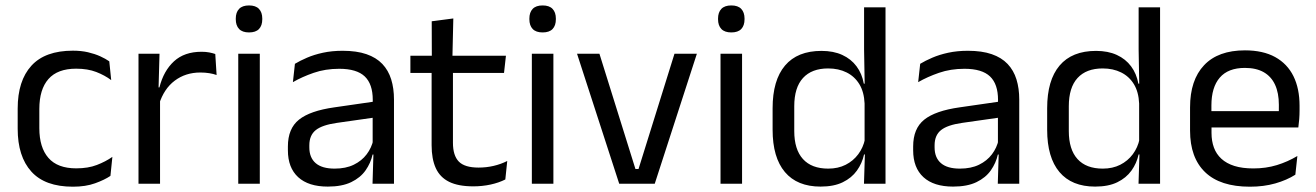

<svg xmlns="http://www.w3.org/2000/svg" viewBox="-20 -690 4942 721"><path d="M253.8 11.1Q148.9 11.1 97.7 -45.7Q46.4 -102.4 46.4 -206.6V-282.3Q46.4 -386.8 97.9 -443.2Q149.3 -499.7 253.8 -499.7Q284.9 -499.7 310.4 -493.8Q336 -487.8 356.2 -478.7Q376.4 -469.5 390.4 -459.7L397.6 -389.1Q373.8 -407.1 341.7 -419.6Q309.6 -432.1 265.9 -432.1Q196.1 -432.1 161.9 -393.2Q127.7 -354.4 127.7 -280.7V-208.7Q127.7 -136.1 161.9 -97Q196.1 -57.8 266.2 -57.8Q310.8 -57.8 343.7 -70.5Q376.6 -83.1 402 -100.9L394.7 -29.5Q372.4 -14.4 337 -1.7Q301.6 11.1 253.8 11.1Z M577.2 -298.3 558.7 -360.9 578.7 -361.9Q594.4 -424 633.4 -459.8Q672.4 -495.6 736.9 -495.6Q753.2 -495.6 765.9 -493.1Q778.6 -490.6 788.4 -487.2L793.4 -408.3Q781.2 -412.7 765.8 -415.2Q750.4 -417.7 732.2 -417.7Q677 -417.7 636.2 -387.1Q595.5 -356.6 577.2 -298.3ZM500.1 0V-488.2H579L575 -344L581 -338V0Z M874.7 0V-488.2H955.6V0ZM915.2 -568.2Q890.2 -568.2 877.8 -581.2Q865.4 -594.3 865.4 -617.7V-620.2Q865.4 -643.5 877.8 -656.6Q890.2 -669.6 915.2 -669.6Q940.2 -669.6 952.5 -656.6Q964.9 -643.5 964.9 -620.2V-617.7Q964.9 -593.9 952.5 -581Q940.2 -568.2 915.2 -568.2Z M1378.9 0 1382.5 -118.6 1379.4 -131.1V-286.5L1379.8 -314.9Q1379.8 -374.3 1349.7 -403Q1319.5 -431.7 1253.9 -431.7Q1201.7 -431.7 1157.9 -416.5Q1114.1 -401.3 1079.9 -381.5L1087.5 -450.4Q1106.6 -462 1132.9 -473.3Q1159.2 -484.7 1192.8 -492Q1226.4 -499.3 1266.8 -499.3Q1319.3 -499.3 1356.1 -486.6Q1392.9 -473.9 1415.7 -449.9Q1438.5 -425.8 1449 -392Q1459.5 -358.1 1459.5 -316.2V0ZM1210.9 10.7Q1138.4 10.7 1099.8 -24.6Q1061.1 -60 1061.1 -125.7V-140Q1061.1 -207.4 1102.8 -240.7Q1144.5 -274.1 1235.7 -286.9L1390 -309.2L1394.4 -249.8L1245.5 -228.6Q1189.7 -220.7 1165.7 -201.4Q1141.6 -182 1141.6 -144.5V-136.6Q1141.6 -97.9 1165.4 -77.4Q1189.2 -56.8 1236.6 -56.8Q1278.4 -56.8 1308.4 -71.4Q1338.4 -86 1356.9 -110.5Q1375.5 -135.1 1382 -165.2L1394.7 -109.8H1379.2Q1372.1 -77.8 1352.8 -50.3Q1333.6 -22.8 1299 -6.1Q1264.4 10.7 1210.9 10.7Z M1757.4 9.8Q1701 9.8 1666.6 -7.2Q1632.2 -24.2 1616.5 -58.6Q1600.8 -93 1600.8 -144.6V-452.3H1680.9V-153.9Q1680.9 -105.9 1702.9 -83.3Q1724.9 -60.7 1777.1 -60.7Q1806.5 -60.7 1833.8 -67.1Q1861.1 -73.5 1884.8 -85.5L1877.6 -16.1Q1853.8 -3.9 1822.4 3Q1790.9 9.8 1757.4 9.8ZM1521.1 -416.2V-480.8H1879.9L1872.7 -416.2ZM1601.6 -473.1 1601.2 -610.1 1682.3 -620.7 1678.9 -473.1Z M1977.2 0V-488.2H2058.1V0ZM2017.7 -568.2Q1992.7 -568.2 1980.3 -581.2Q1967.9 -594.3 1967.9 -617.7V-620.2Q1967.9 -643.5 1980.3 -656.6Q1992.7 -669.6 2017.7 -669.6Q2042.7 -669.6 2055 -656.6Q2067.4 -643.5 2067.4 -620.2V-617.7Q2067.4 -593.9 2055 -581Q2042.7 -568.2 2017.7 -568.2Z M2377.8 -55.4 2512.8 -488.2H2596.9L2438.7 0H2305.3L2146.9 -488.2H2231L2366.2 -55.4Z M2685.7 0V-488.2H2766.6V0ZM2726.2 -568.2Q2701.2 -568.2 2688.8 -581.2Q2676.4 -594.3 2676.4 -617.7V-620.2Q2676.4 -643.5 2688.8 -656.6Q2701.2 -669.6 2726.2 -669.6Q2751.2 -669.6 2763.5 -656.6Q2775.9 -643.5 2775.9 -620.2V-617.7Q2775.9 -593.9 2763.5 -581Q2751.2 -568.2 2726.2 -568.2Z M3061.4 10.7Q2973.6 10.7 2927.5 -43.9Q2881.3 -98.6 2881.3 -202.9V-283.6Q2881.3 -388.7 2927.9 -443.8Q2974.5 -498.9 3064.9 -498.9Q3109.8 -498.9 3142.9 -483.7Q3176 -468.5 3196.5 -440.9Q3217 -413.4 3223.8 -375.9H3250.6L3226.7 -301.3Q3224.8 -344.6 3207.1 -373.8Q3189.3 -403 3159.1 -418Q3129 -433 3089.8 -433Q3028.2 -433 2995.4 -397.1Q2962.6 -361.2 2962.6 -291.1V-197.8Q2962.6 -128.8 2995.2 -92.8Q3027.8 -56.8 3090.1 -56.8Q3127.2 -56.8 3155.6 -71.2Q3184.1 -85.6 3202.9 -110.8Q3221.7 -136 3228.3 -168L3248.3 -109.9H3224.7Q3217.5 -76.8 3197.8 -49.3Q3178.1 -21.8 3144.7 -5.6Q3111.3 10.7 3061.4 10.7ZM3224.4 0 3228.1 -117.9 3226.7 -143.9V-348.1L3227.2 -365L3224.8 -503.5V-662.5H3305.3V0Z M3726.9 0 3730.5 -118.6 3727.4 -131.1V-286.5L3727.8 -314.9Q3727.8 -374.3 3697.7 -403Q3667.5 -431.7 3601.9 -431.7Q3549.7 -431.7 3505.9 -416.5Q3462.1 -401.3 3427.9 -381.5L3435.5 -450.4Q3454.6 -462 3480.9 -473.3Q3507.2 -484.7 3540.8 -492Q3574.4 -499.3 3614.8 -499.3Q3667.3 -499.3 3704.1 -486.6Q3740.9 -473.9 3763.7 -449.9Q3786.5 -425.8 3797 -392Q3807.5 -358.1 3807.5 -316.2V0ZM3558.9 10.7Q3486.4 10.7 3447.8 -24.6Q3409.1 -60 3409.1 -125.7V-140Q3409.1 -207.4 3450.8 -240.7Q3492.5 -274.1 3583.7 -286.9L3738 -309.2L3742.4 -249.8L3593.5 -228.6Q3537.7 -220.7 3513.7 -201.4Q3489.6 -182 3489.6 -144.5V-136.6Q3489.6 -97.9 3513.4 -77.4Q3537.2 -56.8 3584.6 -56.8Q3626.4 -56.8 3656.4 -71.4Q3686.4 -86 3704.9 -110.5Q3723.5 -135.1 3730 -165.2L3742.7 -109.8H3727.2Q3720.1 -77.8 3700.8 -50.3Q3681.6 -22.8 3647 -6.1Q3612.4 10.7 3558.9 10.7Z M4092.4 10.7Q4004.6 10.7 3958.5 -43.9Q3912.3 -98.6 3912.3 -202.9V-283.6Q3912.3 -388.7 3958.9 -443.8Q4005.5 -498.9 4095.9 -498.9Q4140.8 -498.9 4173.9 -483.7Q4207 -468.5 4227.5 -440.9Q4248 -413.4 4254.8 -375.9H4281.6L4257.7 -301.3Q4255.8 -344.6 4238.1 -373.8Q4220.3 -403 4190.1 -418Q4160 -433 4120.8 -433Q4059.2 -433 4026.4 -397.1Q3993.6 -361.2 3993.6 -291.1V-197.8Q3993.6 -128.8 4026.2 -92.8Q4058.8 -56.8 4121.1 -56.8Q4158.2 -56.8 4186.6 -71.2Q4215.1 -85.6 4233.9 -110.8Q4252.7 -136 4259.3 -168L4279.3 -109.9H4255.7Q4248.5 -76.8 4228.8 -49.3Q4209.1 -21.8 4175.7 -5.6Q4142.3 10.7 4092.4 10.7ZM4255.4 0 4259.1 -117.9 4257.7 -143.9V-348.1L4258.2 -365L4255.8 -503.5V-662.5H4336.3V0Z M4673.6 11.1Q4562.1 11.1 4505.5 -43.4Q4448.9 -97.8 4448.9 -199.7V-286.6Q4448.9 -389.4 4501.6 -445.1Q4554.2 -500.9 4655 -500.9Q4722.9 -500.9 4768.6 -475.7Q4814.2 -450.4 4837.2 -403.9Q4860.1 -357.4 4860.1 -293V-274.8Q4860.1 -259.1 4858.9 -243Q4857.7 -226.9 4855.5 -211.4H4781.2Q4782 -235.6 4782.2 -257.1Q4782.4 -278.6 4782.4 -296.4Q4782.4 -341 4768.1 -371.8Q4753.9 -402.6 4725.7 -418.8Q4697.4 -435 4655 -435Q4591.9 -435 4560.5 -398.5Q4529.1 -362.1 4529.1 -294.1V-247.4L4529.5 -237.5V-190.8Q4529.5 -160.4 4538.5 -135.9Q4547.5 -111.3 4566.6 -93.8Q4585.8 -76.2 4615.5 -66.8Q4645.3 -57.5 4686.7 -57.5Q4733.8 -57.5 4774.8 -70Q4815.8 -82.6 4851.9 -104.2L4844.3 -34Q4812.1 -13.5 4768.9 -1.2Q4725.8 11.1 4673.6 11.1ZM4491.6 -211.4V-272.7H4838.4V-211.4Z"/></svg>

Font: Anek Odia Medium
Style: Regular
Weight: 500
Designer: Yesha Goshar & Mahesh Sahu (Odia), Yesha Goshar (Latin)
Foundry: Ek Type
Version: Version 1.003